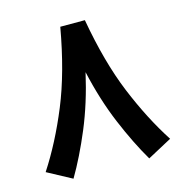

<svg xmlns="http://www.w3.org/2000/svg" viewBox="-100 -739 807 844"><g transform="rotate(-15 304.0 -317.0)"><path d="M248.5 -647H360.4Q395.5 -447.8 454.8 -303.5Q514.2 -159.2 587.4 -46.4L476.6 13.2Q426.8 -71.3 380.4 -181.9Q334 -292.5 304.2 -425.3Q273.9 -292 227.8 -181.6Q181.6 -71.3 131.8 13.2L21 -46.4Q94.7 -159.2 154.1 -303.5Q213.4 -447.8 248.5 -647Z"/></g></svg>

Font: Vazir WOL-UI
Style: Bold-WOL-UI
Weight: 700
Designer: Saber Rastikerdar
Foundry: Saber Rastikerdar
Version: Version 30.1.0